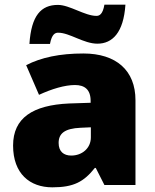

<svg xmlns="http://www.w3.org/2000/svg" viewBox="-20 -792 663 822"><path d="M517 -772H427C420 -730 405 -724 393 -724C343 -724 278 -771 228 -771C156 -771 114 -726 106 -604H194C202 -647 217 -652 229 -652C278 -652 338 -605 397 -605C461 -605 509 -652 517 -772ZM337 -563C236 -563 156 -546 92 -513L147 -386C201 -411 257 -428 301 -428C342 -428 368 -409 368 -360V-352L276 -349C120 -342 36 -287 36 -169C36 -48 108 10 204 10C296 10 339 -14 386 -73H390L427 0H560V-363C560 -491 477 -563 337 -563ZM369 -247V-204C369 -157 331 -126 285 -126C253 -126 231 -143 231 -180C231 -220 256 -242 325 -245Z"/></svg>

Font: Noto Sans UI Black
Style: Regular
Weight: 900
Designer: Monotype Design Team
Foundry: Monotype Imaging Inc.
Version: Version 1.901